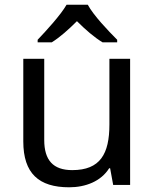

<svg xmlns="http://www.w3.org/2000/svg" viewBox="-20 -786 658 816"><path d="M353 -766H263C237 -721 177 -656 140 -617V-606H200C235 -628 271 -660 307 -696C343 -660 381 -627 416 -606H478V-617C440 -655 377 -721 353 -766ZM533 -536H445V-257C445 -132 406 -63 287 -63C206 -63 168 -105 168 -191V-536H79V-185C79 -49 145 10 274 10C343 10 409 -15 444 -71H448L461 0H533Z"/></svg>

Font: Noto Sans Osage
Style: Regular
Weight: 400
Designer: Monotype Design Team
Foundry: Monotype Imaging Inc.
Version: Version 2.002